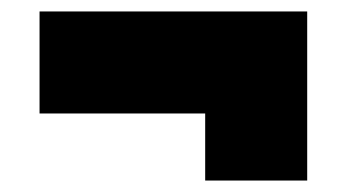

<svg xmlns="http://www.w3.org/2000/svg" viewBox="-20 -483 605 335"><path d="M49 -285V-463H516V-168H338V-285Z"/></svg>

Font: Georama Black
Style: Regular
Weight: 900
Designer: Jean-Baptiste Levee
Foundry: Production Type
Version: Version 1.001